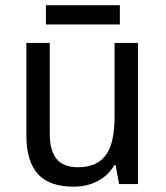

<svg xmlns="http://www.w3.org/2000/svg" viewBox="-20 -699 629 729"><path d="M432.1 0 418.9 -71.8H414.1Q401.9 -50.8 385 -35.4Q368.2 -20 348.1 -10Q328.1 0 305.7 4.9Q283.2 9.8 259.8 9.8Q215.3 9.8 181.6 -1.5Q147.9 -12.7 125.5 -36.6Q103 -60.5 91.6 -97.7Q80.1 -134.8 80.1 -186V-536.1H168.9V-190.9Q168.9 -127.4 194.8 -95.7Q220.7 -64 274.9 -64Q314.5 -64 341.3 -76.7Q368.2 -89.4 384.5 -114Q400.9 -138.7 408 -174.8Q415 -210.9 415 -257.8V-536.1H503.9V0ZM154.3 -679.2H435.1V-606H154.3Z"/></svg>

Font: Genotype
Style: Regular
Weight: 400
Foundry: Ascender Corporation
Version: Version 1.00